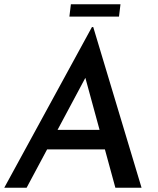

<svg xmlns="http://www.w3.org/2000/svg" viewBox="-21 -882 741 902"><path d="M104 0H-1L411 -755H417L644 0H521L361 -586L444 -636ZM227 -272H486L510 -180H184ZM312 -862H545L538 -804H305Z"/></svg>

Font: Josefin Sans Thin Medium
Style: Italic
Weight: 500
Italic angle: -7°
Version: Version 2.000